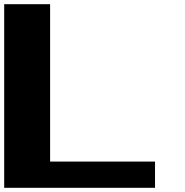

<svg xmlns="http://www.w3.org/2000/svg" viewBox="-20 -895 884 915"><path d="M218.8 -875V-125H718.8V0H0V-875Z"/></svg>

Font: CraftyPE
Style: Regular
Weight: 400
Designer: Erek Butcher
Foundry: Haunted Coop
Version: Version 0.018;April 4, 2024;FontCreator 15.0.0.2962 64-bit